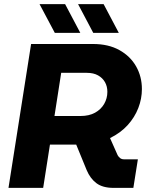

<svg xmlns="http://www.w3.org/2000/svg" viewBox="-20 -914 724 934"><path d="M21.3 0 131.3 -700H432.3Q507.7 -700 560.8 -670.3Q614 -640.7 642.2 -591Q670.3 -541.3 670.3 -480.7Q670.3 -433.7 652.8 -388.5Q635.3 -343.3 601.2 -305.5Q567 -267.7 515.3 -242.3L552.3 -159Q556.7 -151 564.2 -145Q571.7 -139 583.7 -139H650.7L628.7 0H532.7Q479.7 0 449.3 -22.7Q419 -45.3 401.7 -86.3L350.7 -210.7Q346 -210.7 340.3 -210.7Q334.7 -210.7 330 -210.7H223L190 0ZM245 -349.7H371.7Q413.3 -349.7 442.3 -365.7Q471.3 -381.7 486.8 -408.7Q502.3 -435.7 502.3 -467.3Q502.3 -493.7 490.7 -514.3Q479 -535 457 -547.3Q435 -559.7 402.3 -559.7H277.7ZM433.7 -754 359.7 -894H484L558 -754ZM246.7 -754 172.3 -894H296.7L370.7 -754Z"/></svg>

Font: MuseoModerno Thin
Style: Italic
Weight: 100
Italic angle: -9°
Designer: Pablo Cosgaya, Héctor Gatti, Marcela Romero, and the Authors of The MuseoModerno Project.
Foundry: Omnibus-Type Team
Version: Version 1.003